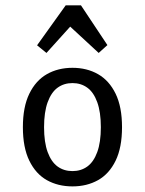

<svg xmlns="http://www.w3.org/2000/svg" viewBox="-20 -677 535 709"><path d="M64.5 -207.3Q64.5 -282.3 88.3 -331Q112.1 -379.8 153.2 -403.2Q194.4 -426.6 247.6 -426.6Q300.8 -426.6 341.9 -403.2Q383.1 -379.8 406.9 -331Q430.6 -282.3 430.6 -207.3Q430.6 -132.3 406.9 -83.5Q383.1 -34.7 341.9 -11.7Q300.8 11.3 247.6 11.3Q194.4 11.3 153.2 -11.7Q112.1 -34.7 88.3 -83.5Q64.5 -132.3 64.5 -207.3ZM352.4 -207.3Q352.4 -262.9 339.1 -299.6Q325.8 -336.3 302.4 -353.2Q279 -370.2 247.6 -370.2Q216.1 -370.2 192.7 -353.2Q169.4 -336.3 156 -299.6Q142.7 -262.9 142.7 -207.3Q142.7 -151.6 156 -115.3Q169.4 -79 192.7 -62.1Q216.1 -45.2 247.6 -45.2Q279 -45.2 302.4 -62.1Q325.8 -79 339.1 -115.3Q352.4 -151.6 352.4 -207.3ZM116.9 -509.7 222.6 -657.3H279L376.6 -510.5L344.4 -481.5L215.3 -600.8L269.4 -612.1L151.6 -481.5Z"/></svg>

Font: Playfair Micro SmCond SmLight
Style: Regular
Weight: 360
Width: 4
Designer: Claus Eggers Sørensen
Foundry: Claus Eggers Sørensen
Version: Version 2.100;Glyphs 3.2 (3219)